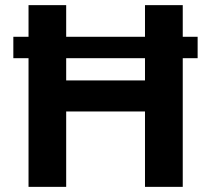

<svg xmlns="http://www.w3.org/2000/svg" viewBox="-20 -727 821 747"><path d="M748.9 -500.6H31.9V-583.9H748.9ZM91 -707H237.5V-414.1H544.1V-707H691V0H544.1V-293.3H237.5V0H91Z"/></svg>

Font: Pretendard JP Variable
Style: Regular
Weight: 400
Designer: Base glyphs from Inter by Rasmus Andersson; Hangul glyphs from Noto Sans CJK(Source Han Sans) by Jang Soo-young and Kang
Foundry: Kil Hyung-jin
Version: Version 1.307;Glyphs 3.2 (3192)